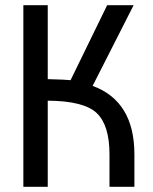

<svg xmlns="http://www.w3.org/2000/svg" viewBox="-20 -720 588 740"><path d="M498 -125V0H402V-125Q402 -238 352.5 -284.5Q303 -331 164 -332V0H70V-700H164V-415Q238 -413 252 -411L393 -700H495L337 -389Q498 -330 498 -125Z"/></svg>

Font: Baumans
Style: Regular
Weight: 400
Designer: Henadij Zarechnjuk
Foundry: Cyreal (www.cyreal.org)
Version: Version 001.002